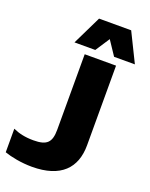

<svg xmlns="http://www.w3.org/2000/svg" viewBox="-373 -908 919 1180"><g transform="rotate(20 86.5 -317.5)"><path d="M261 -580H56V-87C56 -4 29 25 -60 25C-115 25 -157 15 -194 -2V152C-152 167 -83 181 -13 181C176 181 261 89 261 -59ZM-28 -627H108L169 -720L231 -627H367L274 -816H64Z"/></g></svg>

Font: Bounded
Style: Bold
Weight: 700
Designer: Vlad Churkin
Version: Version 3.0